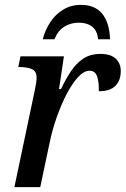

<svg xmlns="http://www.w3.org/2000/svg" viewBox="-20 -767 515 787"><path d="M122 -394Q130 -430 130 -449Q130 -476 110 -484Q90 -492 66 -492H55L64 -536H242L222 -402H230Q249 -442 270.5 -474.5Q292 -507 321 -526.5Q350 -546 392 -546Q434 -546 454.5 -526.5Q475 -507 475 -476Q475 -437 453 -415Q431 -393 385 -393Q386 -431 378 -454Q370 -477 347 -477Q324 -477 300 -451Q276 -425 253.5 -382Q231 -339 212.5 -286.5Q194 -234 183 -180L145 0H39ZM155 -606Q165 -644 186 -676Q207 -708 239 -727.5Q271 -747 312 -747Q370 -747 399.5 -710Q429 -673 431 -606H382Q379 -641 358 -657.5Q337 -674 304 -674Q270 -674 244 -658Q218 -642 203 -606Z"/></svg>

Font: Noto Serif SemiCondensed Medium
Style: Italic
Weight: 500
Width: 4
Italic angle: -12°
Designer: Monotype Design Team
Foundry: Monotype Imaging Inc.
Version: Version 2.013